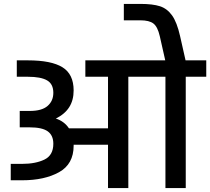

<svg xmlns="http://www.w3.org/2000/svg" viewBox="-20 -963 1076 983"><path d="M1036 -570H931V0H827V-570H637V0H533V-222H357V-217Q357 -123 282.5 -81.5Q208 -40 93 -40H35V-124H93Q162 -124 207.5 -146Q253 -168 253 -227Q253 -270 224.5 -290.5Q196 -311 132 -311H81V-395H133Q194 -395 223.5 -420.5Q253 -446 253 -488Q253 -533 221 -551.5Q189 -570 123 -570H66V-654H123Q243 -654 300 -618.5Q357 -583 357 -500Q357 -450 334.5 -414.5Q312 -379 266 -356Q309 -342 333 -306H533V-570H417V-654H826L798 -778Q787 -826 765.5 -842.5Q744 -859 699 -859H614V-943H699Q762 -943 799 -931Q836 -919 861 -884Q886 -849 902 -778L930 -654H1036Z"/></svg>

Font: Biryani SemiBold
Style: Regular
Weight: 600
Designer: Dan Reynolds and Mathieu Réguer
Foundry: Dan Reynolds and Mathieu Réguer
Version: Version 1.004; ttfautohint (v1.1) -l 5 -r 5 -G 72 -x 0 -D la